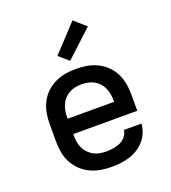

<svg xmlns="http://www.w3.org/2000/svg" viewBox="-140 -873 880 986"><g transform="rotate(-20 300.0 -380.0)"><path d="M303 8Q273 8 243.5 3Q214 -2 187 -14.5Q160 -27 138 -48Q116 -69 102 -95Q88 -121 82.5 -150.5Q77 -180 77 -210V-310Q77 -340 82.5 -369Q88 -398 101.5 -424.5Q115 -451 136.5 -471.5Q158 -492 185 -505Q212 -518 241 -523Q270 -528 300 -528Q330 -528 359 -523Q388 -518 415 -505Q442 -492 463.5 -471.5Q485 -451 498.5 -424.5Q512 -398 517.5 -369Q523 -340 523 -310V-218H173V-210Q173 -192 176 -174.5Q179 -157 186.5 -141Q194 -125 206.5 -112Q219 -99 234.5 -90.5Q250 -82 267.5 -79Q285 -76 303 -76Q322 -76 341.5 -79Q361 -82 379 -90Q397 -98 410 -114Q423 -130 425 -149H521Q519 -124 509.5 -100.5Q500 -77 483.5 -58.5Q467 -40 446 -26.5Q425 -13 401 -5.5Q377 2 352 5Q327 8 303 8ZM173 -302H427V-310Q427 -328 424 -345Q421 -362 414 -378Q407 -394 395 -407Q383 -420 367.5 -428.5Q352 -437 335 -440.5Q318 -444 300 -444Q282 -444 265 -440.5Q248 -437 232.5 -428.5Q217 -420 205 -407Q193 -394 186 -378Q179 -362 176 -345Q173 -328 173 -310ZM287 -577 234 -623 369 -768 433 -712Z"/></g></svg>

Font: Iosevka Fixed Medium Extended
Style: Regular
Weight: 500
Width: 7
Monospace: yes
Designer: Belleve Invis
Foundry: Belleve Invis
Version: Version 24.1.1; ttfautohint (v1.8.4)